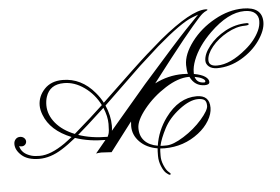

<svg xmlns="http://www.w3.org/2000/svg" viewBox="-162 -764 1433 982"><g transform="rotate(-5 554.5 -272.5)"><path d="M371.1 -79.6Q371.6 -79.6 376.5 -92.8Q381.3 -106 381.3 -145Q381.3 -184.1 362.3 -229Q258.3 -132.8 221.7 -102.5Q287.6 -79.6 371.1 -79.6ZM647 -9.3H667Q701.2 -9.3 756.3 -43.9Q811.5 -78.6 851.6 -124.5Q891.6 -170.4 891.6 -192.9Q891.6 -215.8 880.9 -223.6Q870.1 -231.4 848.6 -231.4Q805.7 -231.4 751.5 -189.9Q697.3 -148.4 670.9 -97.7Q644.5 -46.9 636.2 -10.3Q641.6 -9.3 647 -9.3ZM887.2 -313.5Q893.6 -313.5 893.6 -319.8Q893.6 -326.2 879.9 -334Q866.2 -341.8 840.8 -346.2Q850.1 -313.5 887.2 -313.5ZM171.9 -372.6Q99.1 -372.6 79.1 -310.1Q72.8 -291 72.8 -266.6Q73.2 -217.8 108.4 -175.3Q143.6 -133.3 205.1 -108.9Q297.9 -189 355.5 -243.7Q327.1 -300.8 276.4 -336.9Q225.6 -373 171.9 -372.6ZM397.5 -134.3Q397.5 -121.1 395.5 -108.4L585 -331.1Q770 -541 817.9 -590.8L886.2 -661.6L856 -650.4Q797.4 -628.4 669.9 -518.6L567.4 -425.8L374 -239.7Q397.5 -186.5 397.5 -134.3ZM842.3 -246.6Q908.2 -246.6 908.2 -182.1Q908.2 -150.4 887.7 -116.2Q867.2 -82 832.5 -55.2Q755.9 4.4 656.2 4.4Q644.5 4.4 633.8 3.4Q632.3 15.6 632.3 40Q631.8 64.5 642.6 89.8Q653.3 115.2 664.6 125Q675.8 133.8 675.8 137.7Q675.8 141.6 670.9 141.6Q666 141.6 652.3 129.9Q639.6 118.2 629.4 92.8Q619.1 67.4 619.1 40.5Q619.1 13.2 620.6 1.5Q563.5 -7.8 529.3 -43Q495.1 -78.1 495.6 -124Q495.6 -135.7 497.1 -147.5L384.3 0.5Q338.9 -2.4 331.5 -2.4Q324.2 -2.4 317.9 -1.5L304.7 0.5L358.4 -64.5Q274.9 -64.5 204.1 -88.4Q163.1 -55.2 131.3 -35.6Q71.3 2.4 12.7 2.4Q-45.9 2 -76.7 -25.4Q-107.4 -52.7 -107.4 -84Q-107.4 -98.6 -98.6 -108.4Q-89.8 -118.2 -76.2 -118.2Q-63 -118.2 -54.7 -110.4Q-46.4 -102.5 -46.4 -92.3Q-46.9 -82 -53.7 -75.7Q-60.5 -69.3 -69.8 -69.3Q-79.1 -69.3 -84 -71.8Q-75.7 -32.2 -25.9 -17.6Q-9.3 -12.7 17.1 -12.7Q73.2 -12.7 147.5 -64.5L167 -79.1Q177.2 -86.4 187 -94.7Q80.1 -137.7 48.8 -220.7Q38.6 -246.6 38.6 -270Q39.1 -316.9 73.2 -353Q107.4 -389.2 166.5 -389.2Q262.7 -389.2 331.1 -307.6Q352.1 -283.2 366.7 -254.9Q561.5 -441.4 609.4 -483.4L688.5 -552.2Q850.6 -685.5 927.2 -685.5Q936 -685.5 936 -682.6Q936.5 -679.7 928.7 -676.8Q920.9 -673.8 908.7 -664.1Q896.5 -654.3 854.5 -605L802.7 -542.5L731.4 -452.6L637.2 -330.6Q705.6 -365.7 780.8 -365.7Q795.4 -365.7 808.1 -364.7Q802.7 -383.8 802.7 -410.2Q802.7 -465.3 850.1 -528.3Q897.5 -591.3 970.7 -631.8Q1043.9 -672.9 1118.2 -672.9Q1215.8 -672.9 1215.8 -595.2Q1215.8 -552.7 1179.7 -501Q1143.6 -449.7 1084 -415Q1024.4 -380.4 959.5 -380.4Q932.1 -380.9 917.5 -393.6Q902.8 -406.2 902.8 -423.8Q902.8 -458 935.1 -498.5Q967.3 -539.6 1019.5 -568.4Q1072.3 -596.7 1128.9 -596.7Q1140.1 -596.7 1140.1 -590.8Q1140.1 -585 1119.6 -584.5Q1076.2 -584.5 1027.8 -557.6Q979.5 -530.8 949.2 -493.7Q918.5 -456.1 918.5 -424.8Q918.5 -393.6 960.9 -394Q1028.8 -394 1111.3 -462.9Q1161.1 -503.9 1184.1 -553.7Q1195.3 -578.1 1195.3 -603Q1195.3 -627.9 1177.7 -643.6Q1160.2 -659.2 1124 -659.2Q1039.6 -659.2 945.3 -566.9Q877.9 -501 851.1 -431.2Q838.4 -397.9 838.4 -371.1V-361.3Q876.5 -354.5 895 -341.8Q913.6 -329.1 913.6 -314Q913.6 -299.3 889.6 -299.3Q837.9 -299.3 814.5 -348.6H811Q756.3 -348.6 690.4 -306.6Q624.5 -264.6 578.1 -207Q531.7 -149.4 531.7 -110.4Q531.2 -70.3 554.7 -44.9Q578.1 -19.5 622.6 -11.7Q634.3 -88.9 681.6 -153.3Q750 -246.6 842.3 -246.6Z"/></g></svg>

Font: PinyonScript
Style: Regular
Weight: 400
Designer: Nicole Fally
Foundry: Nicole Fally
Version: Version 1.005